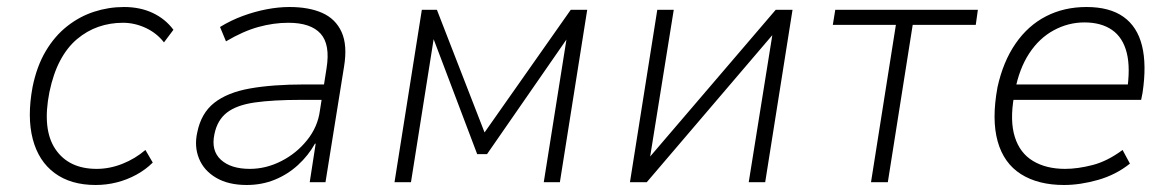

<svg xmlns="http://www.w3.org/2000/svg" viewBox="-20 -520 3349 548"><path d="M253 8Q182 8 136 -26Q90 -60 73.5 -123Q57 -186 73 -272Q85 -331 110.5 -374Q136 -417 171.5 -445Q207 -473 248.5 -486.5Q290 -500 334 -500Q380 -500 416 -483Q452 -466 475 -435L448 -399Q427 -426 395.5 -440.5Q364 -455 331 -455Q294 -455 261 -443.5Q228 -432 200 -408.5Q172 -385 152 -347.5Q132 -310 121 -257Q100 -151 138 -94.5Q176 -38 256 -38Q293 -38 329.5 -52.5Q366 -67 395 -92L416 -56Q396 -36 369.5 -21.5Q343 -7 313.5 0.5Q284 8 253 8Z M684 8Q632 8 597 -12.5Q562 -33 548 -67.5Q534 -102 543 -142Q554 -197 591.5 -226.5Q629 -256 693.5 -267.5Q758 -279 851 -279H916L909 -235H840Q759 -235 707 -227.5Q655 -220 627.5 -198.5Q600 -177 592 -137Q582 -90 610.5 -64Q639 -38 693 -38Q739 -38 782.5 -60Q826 -82 856.5 -120Q887 -158 893 -204L912 -325Q923 -393 895 -424Q867 -455 803 -455Q761 -455 717.5 -443Q674 -431 625 -402L608 -443Q639 -462 673 -474.5Q707 -487 741 -493.5Q775 -500 806 -500Q862 -500 900 -483Q938 -466 955 -428.5Q972 -391 962 -330L909 0H864L881 -110H879Q860 -76 830.5 -49Q801 -22 764 -7Q727 8 684 8Z M1106 0 1184 -492H1227L1363 -142L1609 -492H1656L1578 0H1532L1597 -409H1598L1370 -80H1342L1217 -410H1218L1153 0Z M1778 0 1856 -492H1903L1835 -69H1832L2194 -492H2242L2164 0H2117L2185 -424H2188L1826 0Z M2466 0 2537 -449H2357L2364 -492H2771L2765 -449H2585L2514 0Z M3017 8Q2943 8 2894 -23Q2845 -54 2827.5 -116.5Q2810 -179 2827 -271Q2843 -344 2878.5 -395.5Q2914 -447 2965.5 -473.5Q3017 -500 3081 -500Q3147 -500 3186.5 -472Q3226 -444 3239.5 -389.5Q3253 -335 3241 -255L3237 -235H2855L2863 -279H3221L3196 -256Q3207 -325 3196 -369Q3185 -413 3154 -434.5Q3123 -456 3075 -456Q3029 -456 2987.5 -433.5Q2946 -411 2917.5 -367.5Q2889 -324 2877 -261L2874 -244Q2862 -175 2876.5 -129Q2891 -83 2928.5 -60.5Q2966 -38 3020 -38Q3056 -38 3098.5 -49Q3141 -60 3184 -92L3205 -53Q3165 -21 3114 -6.5Q3063 8 3017 8Z"/></svg>

Font: Nunito Sans 7pt SemiCondensed ExtraLight
Style: Italic
Weight: 250
Width: 4
Italic angle: -9°
Designer: Vernon Adams
Foundry: Vernon Adams
Version: Version 3.101;gftools[0.9.27]